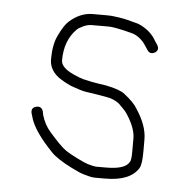

<svg xmlns="http://www.w3.org/2000/svg" viewBox="-40 -498 505 520"><g transform="rotate(5 212.5 -238.5)"><path d="M369 -370C377 -375.3 378.3 -382.3 373 -391L367 -400C356.6 -419.1 340.2 -433.5 318 -443C293 -450.2 276.6 -454.2 269 -455C263 -455.7 257.3 -456.5 252 -457.5C246.7 -458.5 238.8 -459 228.5 -459H192C169.1 -459 147.8 -450 128 -432.1C120 -424.9 111.1 -411.1 101.5 -390.7C93.8 -374.4 90 -353.2 90 -327C90 -305.4 101.1 -287.8 123.3 -274.2C136.2 -266.4 147.1 -261 156 -258L174 -252C180 -250 186 -248.5 192 -247.5C198 -246.5 203.8 -245.7 209.5 -245C215.2 -244.3 220.3 -243.5 225 -242.5C229.7 -241.5 238 -240 250.1 -238.1C262.1 -236.1 273.1 -231.4 283 -224L295.5 -211.5C300.5 -206.5 304 -202.3 306 -199C322.7 -174 331 -152 331 -133V-99C331 -81.7 329.7 -71.7 327 -69C320 -55 299 -48 264 -48H237C233.3 -48 225.7 -49.7 214 -53C209.3 -54.3 199.8 -58.5 185.3 -65.6C170.8 -72.7 159.3 -79.2 151 -85C141.8 -91.5 126.6 -106.7 105.7 -130.7C94.8 -143.1 86.9 -157.9 82 -175L80 -185C76.9 -194.4 70.5 -197.9 61 -195.5C52.1 -193.3 48.4 -187.4 50 -178L53 -168C57.7 -149.3 70.8 -127 92.5 -101C97.5 -95 105 -86.7 115.1 -76C125.2 -65.4 143.4 -53.3 169.9 -39.8C185.8 -31.7 197.5 -26.6 205 -24.5C211 -22.8 216.5 -21.3 221.5 -20C226.5 -18.7 231.7 -18 237 -18H264C309.3 -18 339.4 -30.2 354.5 -54.5C358.8 -61.5 361 -76.3 361 -99V-133C361 -158 351.3 -185 332 -214C326.1 -224.7 313.9 -237.2 295.5 -251.5C286.5 -258.5 269.5 -264.5 244.5 -269.5C239.5 -270.5 231.6 -271.7 220.9 -273.1C210.2 -274.6 196.9 -277.3 180.9 -281.3C174.9 -282.8 165.7 -286.4 153.5 -292C131.2 -302.3 120 -314 120 -327C120 -363 130.7 -391.7 152 -413C155.3 -416.3 161 -419.8 169 -423.5C177 -427.2 184.7 -429 192 -429H238.6C247.1 -429 263 -426.2 286.5 -420.5C296.2 -418.2 303 -416.3 307 -415C320.9 -409.4 332.6 -399.1 342 -384L348 -375C352.8 -367 359.8 -365.4 369 -370Z"/></g></svg>

Font: Proton
Style: ExBd
Weight: 500
Version: Version 1.017